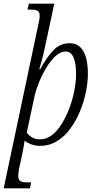

<svg xmlns="http://www.w3.org/2000/svg" viewBox="-48 -780 525 1040"><path d="M156 -630Q162 -655 164.5 -670Q167 -685 167 -694Q167 -715 155 -721.5Q143 -728 118 -728H101L108 -760H246L191 -504Q186 -480 178.5 -453.5Q171 -427 165 -405H170Q203 -467 240 -506.5Q277 -546 330 -546Q378 -546 403 -503.5Q428 -461 428 -380Q428 -333 417 -280Q406 -227 384.5 -175.5Q363 -124 332 -82Q301 -40 260 -15Q219 10 169 10Q143 10 121.5 2Q100 -6 85 -18Q83 -5 81 9.5Q79 24 76 37L60 113Q56 127 53.5 144.5Q51 162 51 173Q51 193 62 200.5Q73 208 103 208H121L114 240H-28ZM168 -25Q203 -25 233 -48Q263 -71 287 -110Q311 -149 328.5 -196Q346 -243 355 -291Q364 -339 364 -381Q364 -435 350.5 -468Q337 -501 308 -501Q280 -501 253 -476.5Q226 -452 203 -413.5Q180 -375 163.5 -334.5Q147 -294 140 -263L97 -62Q106 -48 124.5 -36.5Q143 -25 168 -25Z"/></svg>

Font: Noto Serif Condensed Light
Style: Italic
Weight: 300
Width: 3
Italic angle: -12°
Designer: Monotype Design Team
Foundry: Monotype Imaging Inc.
Version: Version 2.014; ttfautohint (v1.8.4.7-5d5b)